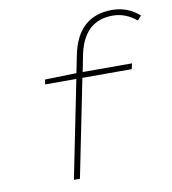

<svg xmlns="http://www.w3.org/2000/svg" viewBox="-82 -806 786 877"><g transform="rotate(-10 311.0 -367.0)"><path d="M190 0 281 -452H136L140 -474L286 -478L302 -558Q337 -734 496 -734Q568 -734 622 -686L604 -666Q554 -708 494 -708Q361 -708 330 -554L315 -478H544L538 -452H309L218 0Z"/></g></svg>

Font: TypoPRO Source Code Pro
Style: Italic
Weight: 200
Italic angle: -11°
Monospace: yes
Designer: Paul D. Hunt, Teo Tuominen
Foundry: Adobe Systems Incorporated
Version: Version 1.030;PS 1.0;hotconv 1.0.84;makeotf.lib2.5.63406